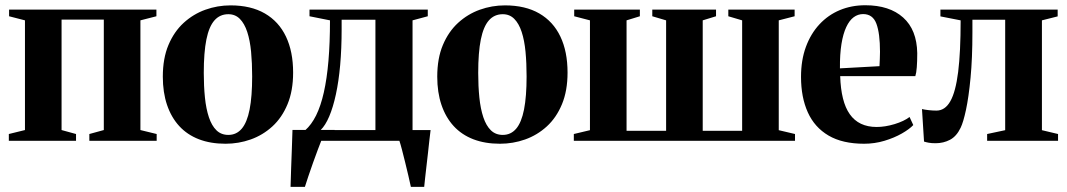

<svg xmlns="http://www.w3.org/2000/svg" viewBox="-20 -550 4167 750"><path d="M14.5 0V-26.5L77.5 -42V-470.5L15.5 -486.5V-512.5H591V-486.5L528.5 -470.5V-42L592 -26.5V0H329V-26.5L385.5 -42V-473.5H220.5V-42L277 -26.5V0Z M616 -250.5Q616 -322 638 -374.2Q660 -426.5 697.5 -460.8Q735 -495 782.2 -512Q829.5 -529 880.5 -529Q960 -529 1014.5 -497.5Q1069 -466 1097 -407.2Q1125 -348.5 1125 -266.5Q1125 -195.5 1103.2 -143Q1081.5 -90.5 1044 -56.2Q1006.5 -22 959.2 -5.2Q912 11.5 861 11.5Q802.5 11.5 757 -6Q711.5 -23.5 680.2 -57.5Q649 -91.5 632.5 -140.2Q616 -189 616 -250.5ZM872 -23Q903.5 -23 924.2 -47.2Q945 -71.5 955 -122.2Q965 -173 965 -251.5Q965 -303.5 960.8 -348Q956.5 -392.5 945.8 -425.2Q935 -458 917 -476.2Q899 -494.5 872 -494.5Q839 -494.5 817.8 -470.5Q796.5 -446.5 786.2 -395.8Q776 -345 776 -265Q776 -213.5 780.5 -169.2Q785 -125 796 -92Q807 -59 825.5 -41Q844 -23 872 -23Z M1159 0V-37L1172 -41Q1196.5 -62.5 1214.8 -99.2Q1233 -136 1245 -189.2Q1257 -242.5 1263 -312.5Q1269 -382.5 1269 -470.5L1189 -486.5V-512.5H1651V-486.5L1591.5 -470.5V0ZM1232.5 -42H1446.5V-473H1314.5V-436Q1314.5 -360 1308.8 -295.8Q1303 -231.5 1292 -181Q1281 -130.5 1266 -95.2Q1251 -60 1232.5 -42ZM1115 180Q1116 145.5 1117.2 108.5Q1118.5 71.5 1120 33.2Q1121.5 -5 1122.5 -42.5H1287.5L1236 -3Q1230.5 10 1221.8 33.8Q1213 57.5 1203 85.2Q1193 113 1184.5 138.5Q1176 164 1171 180ZM1585 180Q1581 161 1575 135.5Q1569 110 1562.5 83.5Q1556 57 1550 34Q1544 11 1539.5 -2L1517 -42H1662Q1659.5 -23 1657 0Q1654.5 23 1651.8 47.8Q1649 72.5 1646.2 96.5Q1643.5 120.5 1641 142Q1638.5 163.5 1637 180Z M1688 -250.5Q1688 -322 1710 -374.2Q1732 -426.5 1769.5 -460.8Q1807 -495 1854.2 -512Q1901.5 -529 1952.5 -529Q2032 -529 2086.5 -497.5Q2141 -466 2169 -407.2Q2197 -348.5 2197 -266.5Q2197 -195.5 2175.2 -143Q2153.5 -90.5 2116 -56.2Q2078.5 -22 2031.2 -5.2Q1984 11.5 1933 11.5Q1874.5 11.5 1829 -6Q1783.5 -23.5 1752.2 -57.5Q1721 -91.5 1704.5 -140.2Q1688 -189 1688 -250.5ZM1944 -23Q1975.5 -23 1996.2 -47.2Q2017 -71.5 2027 -122.2Q2037 -173 2037 -251.5Q2037 -303.5 2032.8 -348Q2028.5 -392.5 2017.8 -425.2Q2007 -458 1989 -476.2Q1971 -494.5 1944 -494.5Q1911 -494.5 1889.8 -470.5Q1868.5 -446.5 1858.2 -395.8Q1848 -345 1848 -265Q1848 -213.5 1852.5 -169.2Q1857 -125 1868 -92Q1879 -59 1897.5 -41Q1916 -23 1944 -23Z M2221.5 0V-26.5L2284.5 -41.5V-470.5L2223 -486.5V-512.5H2479.5V-486.5L2427.5 -470.5V-39H2582V-470.5L2528 -486.5V-512.5H2777V-486.5L2725 -470.5V-39H2879V-470.5L2825 -486.5V-512.5H3084V-486.5L3022 -470.5V-41.5L3085.5 -26.5V0Z M3355.5 11.5Q3271 11.5 3216.5 -20.5Q3162 -52.5 3135.5 -111.2Q3109 -170 3109 -249.5Q3109 -315 3128 -366.8Q3147 -418.5 3181 -455Q3215 -491.5 3260.5 -510.5Q3306 -529.5 3360 -529.5Q3454.5 -529.5 3508 -481.5Q3561.5 -433.5 3563 -342.5Q3563 -309.5 3561.2 -287.2Q3559.5 -265 3555.5 -252.5H3262Q3263.5 -203 3272.8 -165.8Q3282 -128.5 3299.5 -103.8Q3317 -79 3343.2 -66.5Q3369.5 -54 3404.5 -54Q3437.5 -54 3474.5 -65.2Q3511.5 -76.5 3533 -93L3547.5 -61.5Q3532.5 -45.5 3502.8 -28.5Q3473 -11.5 3434.8 0Q3396.5 11.5 3355.5 11.5ZM3261 -283 3415.5 -291.5Q3416.5 -306 3416.8 -319.5Q3417 -333 3417.5 -347.5Q3417.5 -419.5 3403.5 -457.2Q3389.5 -495 3351.5 -495Q3331.5 -495 3314.8 -482.8Q3298 -470.5 3285.8 -444.5Q3273.5 -418.5 3267 -378.5Q3260.5 -338.5 3261 -283Z M3634.5 9.5Q3618.5 9.5 3607.8 7.5Q3597 5.5 3589.5 3L3581.5 -124Q3592 -121.5 3607.2 -119.8Q3622.5 -118 3638 -118Q3671.5 -118 3692.2 -154.5Q3713 -191 3722.8 -269Q3732.5 -347 3732.5 -470.5L3653.5 -486V-512.5H4111.5V-486L4050 -470.5V-41.5L4113 -26.5V0H3836V-26.5L3906.5 -41.5V-473H3778.5V-424Q3778.5 -322 3771.2 -246.2Q3764 -170.5 3753.5 -121.5Q3743 -72.5 3732.5 -51Q3716.5 -17.5 3691 -4Q3665.5 9.5 3634.5 9.5Z"/></svg>

Font: Merriweather 120pt
Style: Bold
Weight: 700
Designer: Eben Sorkin
Foundry: Eben Sorkin
Version: Version 2.100